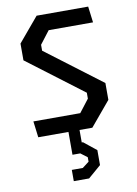

<svg xmlns="http://www.w3.org/2000/svg" viewBox="-108 -799 836 1168"><g transform="rotate(-10 310.0 -215.0)"><path d="M84 0H270.5V141H318.5L359.5 172V199.5L318.5 231H250.5V300.5H345L424.5 232V139.5L346.5 77H339V0H418L543.5 -150V-254L198.5 -514.5V-551L259.5 -630.5H533.5L521 -730H202.5L76.5 -580V-476.5L422 -215.5V-179L361 -100H71.5Z"/></g></svg>

Font: Monaspace Krypton Medium
Style: Regular
Weight: 500
Designer: Riley Cran & the Lettermatic Team
Foundry: Lettermatic
Version: Version 1.101 (Monaspace Krypton)